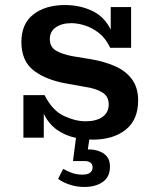

<svg xmlns="http://www.w3.org/2000/svg" viewBox="-20 -547 629 763"><path d="M73 0V-169H157Q188 -108 233.5 -86.5Q279 -65 320 -65Q363 -65 387.5 -82.5Q412 -100 412 -132Q412 -165 385.5 -180.5Q359 -196 317 -202L250 -214Q165 -228 115 -266Q65 -304 65 -380Q65 -453 113 -490Q161 -527 238 -527Q297 -527 346 -504Q395 -481 420 -429V-519H501V-357H418Q400 -395 373 -416Q346 -437 317 -446Q288 -455 264 -455Q226 -455 202 -438.5Q178 -422 178 -392Q178 -360 203 -345.5Q228 -331 272 -323L340 -312Q393 -303 436 -284.5Q479 -266 504 -232.5Q529 -199 529 -148Q529 -71 479.5 -31.5Q430 8 347 8Q341 8 335 7L329 47H336Q354 47 373 53.5Q392 60 404.5 74.5Q417 89 417 115Q417 156 388.5 176Q360 196 315 196Q285 196 257.5 187Q230 178 211 164L231 124Q248 134 267 140.5Q286 147 307 147Q329 147 338.5 139Q348 131 348 118Q348 105 339 99Q330 93 317 93H270L282 1Q239 -8 206 -31.5Q173 -55 154 -95V0Z"/></svg>

Font: Montagu Slab 16pt Medium
Style: Regular
Weight: 500
Designer: Florian Karsten
Foundry: Florian Karsten
Version: Version 1.000; ttfautohint (v1.8.3)